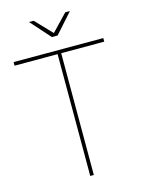

<svg xmlns="http://www.w3.org/2000/svg" viewBox="-134 -960 761 1034"><g transform="rotate(-15 247.0 -443.0)"><path d="M-3 -699V-679H237V0H257V-679H497V-699ZM335 -886 247 -794 159 -886H133L231 -776H263L361 -886Z"/></g></svg>

Font: Argentum Sans Thin
Style: Regular
Weight: 250
Designer: Julieta Ulanovsky
Foundry: Julieta Ulanovsky
Version: Version 5.001;February 15, 2019;FontCreator 11.5.0.2425 64-b